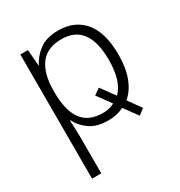

<svg xmlns="http://www.w3.org/2000/svg" viewBox="-182 -667 962 1028"><g transform="rotate(-30 299.5 -153.0)"><path d="M321 10Q251 10 208 -20Q165 -50 145 -92H141Q143 -65 144 -35Q145 -5 145 17V236H88V-532H135L143 -433H146Q166 -476 209.5 -509Q253 -542 327 -542Q429 -542 486 -473Q543 -404 543 -269Q543 -187 520.5 -128Q498 -69 457 -35L514 44L478 72L417 -12Q376 10 321 10ZM319 -493Q230 -493 188 -437Q146 -381 145 -278V-266Q145 -152 186.5 -95.5Q228 -39 315 -39Q356 -39 387 -56L325 -141L363 -168L426 -82Q484 -139 484 -270Q484 -493 319 -493Z"/></g></svg>

Font: Noto Sans Light
Style: Regular
Weight: 300
Designer: Monotype Design Team
Foundry: Monotype Imaging Inc.
Version: Version 2.007